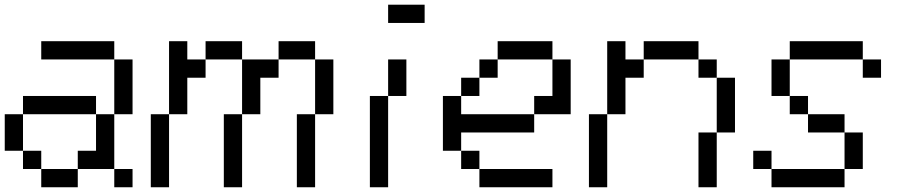

<svg xmlns="http://www.w3.org/2000/svg" viewBox="-20 -789 3809 809"><path d="M153.8 0V-76.9H307.7V0ZM461.5 0V-76.9H538.5V0ZM76.9 -76.9V-153.8H153.8V-76.9ZM0 -153.8V-307.7H76.9V-153.8ZM307.7 -76.9V-153.8H384.6V-307.7H461.5V-76.9ZM76.9 -307.7V-384.6H384.6V-307.7ZM461.5 -307.7V-538.5H538.5V-307.7ZM153.8 -538.5V-615.4H461.5V-538.5Z M615.4 0V-307.7H692.3V0ZM923.1 0V-307.7H1000V0ZM1230.8 0V-307.7H1307.7V0ZM1000 -307.7V-538.5H1153.8V-461.5H1076.9V-307.7ZM1307.7 -307.7V-538.5H1384.6V-307.7ZM692.3 -307.7V-615.4H769.2V-538.5H846.2V-461.5H769.2V-307.7ZM846.2 -538.5V-615.4H1000V-538.5ZM1153.8 -538.5V-615.4H1307.7V-538.5Z M1538.5 0V-384.6H1615.4V0ZM1615.4 -384.6V-538.5H1692.3V-384.6ZM1615.4 -692.3V-769.2H1769.2V-692.3Z M2000 0V-76.9H2307.7V0ZM1923.1 -76.9V-153.8H2000V-76.9ZM1846.2 -153.8V-384.6H1923.1V-307.7H2230.8V-230.8H1923.1V-153.8ZM1923.1 -384.6V-461.5H2000V-384.6ZM2000 -461.5V-538.5H2076.9V-461.5ZM2230.8 -307.7V-384.6H2307.7V-538.5H2384.6V-307.7ZM2076.9 -538.5V-615.4H2307.7V-538.5Z M2923.1 0V-230.8H3000V-461.5H2923.1V-538.5H2692.3V-615.4H2923.1V-538.5H3000V-461.5H3076.9V-230.8H3000V0ZM2461.5 0V-307.7H2538.5V-615.4H2615.4V-538.5H2692.3V-461.5H2615.4V-307.7H2538.5V0Z M3230.8 0V-76.9H3538.5V0ZM3153.8 -76.9V-153.8H3230.8V-76.9ZM3538.5 -76.9V-230.8H3615.4V-76.9ZM3384.6 -230.8V-307.7H3538.5V-230.8ZM3307.7 -307.7V-384.6H3384.6V-307.7ZM3230.8 -384.6V-538.5H3307.7V-384.6ZM3615.4 -461.5V-538.5H3692.3V-461.5ZM3307.7 -538.5V-615.4H3615.4V-538.5Z"/></svg>

Font: Mintsoda - Lime Green 13x16
Style: Regular
Weight: 400
Designer: Mintsoda-15
Version: Version 1.0